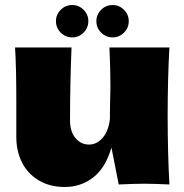

<svg xmlns="http://www.w3.org/2000/svg" viewBox="-20 -735 735 765"><path d="M648 -274Q648 -127 655 0Q591 -3 554 -3Q519 -3 453 0L424 -147Q401 -67 352 -28.5Q303 10 238 10Q178 10 134 -16.5Q90 -43 67.5 -88Q45 -133 45 -189V-333Q45 -466 40 -546H265Q259 -399 259 -255Q259 -211 280.5 -185Q302 -159 335 -159Q366 -159 389.5 -186.5Q413 -214 418 -262V-285Q420 -363 420 -393Q420 -462 416 -546H655Q648 -420 648 -274ZM203 -651Q203 -677 222 -696Q241 -715 268 -715Q294 -715 313 -696Q332 -677 332 -651Q332 -624 313 -605Q294 -586 268 -586Q241 -586 222 -605Q203 -624 203 -651ZM364 -651Q364 -677 383 -696Q402 -715 429 -715Q455 -715 474 -696Q493 -677 493 -651Q493 -624 474 -605Q455 -586 429 -586Q402 -586 383 -605Q364 -624 364 -651Z"/></svg>

Font: Dela Gothic One
Style: Regular
Weight: 400
Designer: aratakana
Foundry: aratakana
Version: Version 1.004